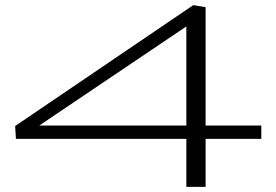

<svg xmlns="http://www.w3.org/2000/svg" viewBox="-20 -728 1077 748"><path d="M42 -187 39 -237 733 -708 781 -700V-239H998V-187H781V0H706V-187ZM133 -239H706V-625Z"/></svg>

Font: Georama ExtraExtended Light
Style: Regular
Weight: 300
Width: 8
Designer: Jean-Baptiste Levee
Foundry: Production Type
Version: Version 1.000